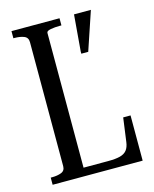

<svg xmlns="http://www.w3.org/2000/svg" viewBox="-108 -783 689 857"><g transform="rotate(-15 236.0 -355.0)"><path d="M250 -710H28V-677H34Q58 -677 76.5 -670Q95 -663 95 -641V-68Q95 -47 77 -40Q59 -33 34 -33H28V0H444V-209H410L395 -99Q392 -76 381.5 -62.5Q371 -49 350.5 -43.5Q330 -38 296 -38H181V-661Q181 -670 200.5 -673.5Q220 -677 241 -677H250ZM335 -532 395 -710H317L303 -542V-532Z"/></g></svg>

Font: Roboto Serif 120pt ExtraCondensed
Style: Regular
Weight: 400
Width: 2
Designer: Greg Gazdowicz
Foundry: Commercial Type
Version: Version 1.008